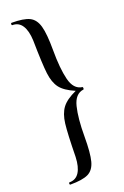

<svg xmlns="http://www.w3.org/2000/svg" viewBox="-161 -774 605 939"><g transform="rotate(-20 141.5 -304.0)"><path d="M178 -80Q178 6 167 47Q156 88 126 102.5Q96 117 33 117Q29 117 29 111Q29 105 33 105Q66 105 83.5 77.5Q101 50 103 -1Q105 -123 111 -172.5Q117 -222 139 -251.5Q161 -281 214 -305Q160 -328 138.5 -356.5Q117 -385 111 -434.5Q105 -484 103 -607Q101 -658 83.5 -685.5Q66 -713 33 -713Q29 -713 29 -719Q29 -725 33 -725Q96 -725 125.5 -710.5Q155 -696 166.5 -655.5Q178 -615 178 -529Q178 -435 192.5 -376Q207 -317 251 -311Q254 -311 254 -304.5Q254 -298 251 -298Q207 -292 192.5 -233.5Q178 -175 178 -80Z"/></g></svg>

Font: Cormorant Upright Medium
Style: Regular
Weight: 500
Designer: Christian Thalmann (Catharsis Fonts)
Foundry: Catharsis Fonts
Version: Version 3.302